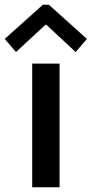

<svg xmlns="http://www.w3.org/2000/svg" viewBox="-41 -789 386 809"><path d="M94.7 -521H210V0H94.7ZM-21 -625 139.6 -769H165L325.2 -625L277.8 -569.8L154.3 -684.6H150.4L26.4 -569.8Z"/></svg>

Font: Reddit Sans SemiBold
Style: Regular
Weight: 600
Designer: Stephen Hutchings
Foundry: Reddit
Version: Version 1.013